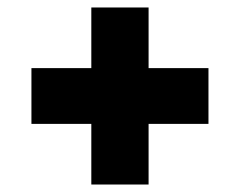

<svg xmlns="http://www.w3.org/2000/svg" viewBox="-20 -617 640 513"><path d="M224 -124V-286H64V-435H224V-597H377V-435H537V-286H377V-124Z"/></svg>

Font: Mona Sans ExtraLight Black
Style: Regular
Weight: 900
Version: Version 2.000